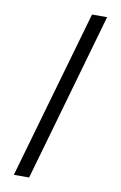

<svg xmlns="http://www.w3.org/2000/svg" viewBox="-99 -847 648 1027"><g transform="rotate(10 224.5 -333.5)"><path d="M315 -792H397L135 125H52Z"/></g></svg>

Font: bangla25
Style: Book
Weight: 400
Designer: Jelle Bosma - Monotype Design Team
Foundry: Monotype Imaging Inc.
Version: Version 2.003